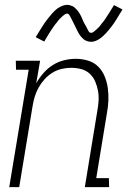

<svg xmlns="http://www.w3.org/2000/svg" viewBox="-20 -770 540 790"><path d="M18 0 98 -483H46L45 -520H145L129 -427Q141 -449 158.5 -469Q176 -489 197.5 -502.5Q219 -516 243.5 -522Q268 -528 292 -528Q318 -528 342.5 -520.5Q367 -513 384 -496Q401 -479 410.5 -456Q420 -433 423.5 -408Q427 -383 426 -357Q425 -331 420 -305L376 -37H428L429 0H329L380 -311Q384 -332 385.5 -353.5Q387 -375 383.5 -395Q380 -415 372 -434Q364 -453 349.5 -466.5Q335 -480 315 -485.5Q295 -491 273 -491Q254 -491 234 -486.5Q214 -482 196 -471Q178 -460 163.5 -444Q149 -428 139 -410Q129 -392 123 -372.5Q117 -353 114 -333L59 0ZM355 -598Q349 -598 343 -599.5Q337 -601 332 -603.5Q327 -606 322.5 -610Q318 -614 314.5 -618Q311 -622 307.5 -627Q304 -632 301.5 -637Q299 -642 296.5 -647Q294 -652 291.5 -657Q289 -662 286.5 -667.5Q284 -673 281 -678.5Q278 -684 275.5 -689.5Q273 -695 270.5 -699Q268 -703 265 -708.5Q262 -714 256 -714Q252 -714 248 -711.5Q244 -709 241 -706.5Q238 -704 234 -700.5Q230 -697 225.5 -692Q221 -687 220 -686Q219 -685 217 -682Q215 -679 212.5 -676Q210 -673 207.5 -670Q205 -667 202.5 -663.5Q200 -660 197.5 -656Q195 -652 192 -648Q189 -644 186.5 -639.5Q184 -635 180.5 -630Q177 -625 174.5 -620Q172 -615 168.5 -610Q165 -605 162 -599L127 -617Q134 -629 140 -638.5Q146 -648 151.5 -657Q157 -666 162.5 -674Q168 -682 173.5 -689Q179 -696 184 -702Q189 -708 193.5 -713.5Q198 -719 206 -726.5Q214 -734 221.5 -738.5Q229 -743 238 -746.5Q247 -750 256 -750Q262 -750 267.5 -748.5Q273 -747 278.5 -744.5Q284 -742 288 -738Q292 -734 296 -730Q300 -726 303 -721.5Q306 -717 309 -712Q312 -707 314.5 -701.5Q317 -696 319 -691Q321 -686 323.5 -680.5Q326 -675 329.5 -669.5Q333 -664 335.5 -659Q338 -654 340 -649.5Q342 -645 345.5 -640Q349 -635 355 -635Q359 -635 363 -637.5Q367 -640 369.5 -642.5Q372 -645 376.5 -648.5Q381 -652 385 -656.5Q389 -661 390.5 -662.5Q392 -664 393.5 -666.5Q395 -669 397.5 -672Q400 -675 403 -678.5Q406 -682 408.5 -685.5Q411 -689 413.5 -692.5Q416 -696 418.5 -700.5Q421 -705 424 -709Q427 -713 430 -718Q433 -723 436 -728Q439 -733 442.5 -738.5Q446 -744 449 -749L484 -731Q477 -720 471 -710Q465 -700 459.5 -691Q454 -682 448.5 -674Q443 -666 437.5 -659Q432 -652 427 -646Q422 -640 417.5 -635Q413 -630 405 -622.5Q397 -615 389.5 -610Q382 -605 373 -601.5Q364 -598 355 -598Z"/></svg>

Font: Iosevka Curly Slab Extralight
Style: Italic
Weight: 200
Italic angle: -9°
Monospace: yes
Designer: Belleve Invis
Foundry: Belleve Invis
Version: Version 22.1.2; ttfautohint (v1.8.4)